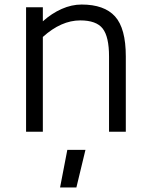

<svg xmlns="http://www.w3.org/2000/svg" viewBox="-20 -581 665 847"><path d="M95 0ZM535 -332V0H461V-332Q461 -419 433 -455Q405 -491 334 -491Q250 -491 169 -418V0H95V-549H169V-487Q208 -522 252 -541.5Q296 -561 340 -561Q440 -561 487.5 -508.5Q535 -456 535 -332ZM277 80H357L317 246H245Z"/></svg>

Font: Biryani Light
Style: Regular
Weight: 300
Designer: Dan Reynolds and Mathieu Réguer
Foundry: Dan Reynolds and Mathieu Réguer
Version: Version 1.004; ttfautohint (v1.1) -l 5 -r 5 -G 72 -x 0 -D la